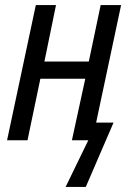

<svg xmlns="http://www.w3.org/2000/svg" viewBox="-20 -556 523 761"><path d="M240 185H320L430 -70H361L460 -536H379L332 -312H156L202 -536H122L8 0H89L140 -244H318L265 0H330Z"/></svg>

Font: Noto Sans Condensed
Style: Italic
Weight: 400
Width: 3
Italic angle: -12°
Designer: Monotype Design Team
Foundry: Monotype Imaging Inc.
Version: Version 2.013